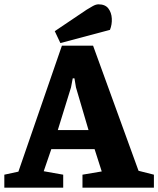

<svg xmlns="http://www.w3.org/2000/svg" viewBox="-28 -867 731 887"><path d="M-8 0V-60L57 -74L258 -656H402L612 -78L683 -60V0H353V-60L442 -75L409 -178H209L174 -76L264 -60V0ZM239 -266H381L323 -463L316 -505H308L300 -463ZM251 -668 225 -723 372 -822Q385 -830 400 -838.5Q415 -847 427 -847Q458 -847 472.5 -828Q487 -809 488.5 -781.5Q490 -754 480 -729Z"/></svg>

Font: Faustina Light ExtraBold
Style: Regular
Weight: 800
Version: Version 1.200